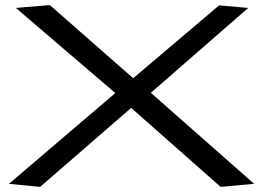

<svg xmlns="http://www.w3.org/2000/svg" viewBox="-20 -725 1030 751"><path d="M15 -6 431 -361 42 -694 175 -705 501 -419 837 -704 951 -694 570 -362 974 -6 843 6 493 -303 137 6Z"/></svg>

Font: Georama ExtraExtended
Style: Regular
Weight: 400
Width: 8
Designer: Jean-Baptiste Levee
Foundry: Production Type
Version: Version 1.000